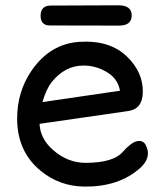

<svg xmlns="http://www.w3.org/2000/svg" viewBox="-20 -670 588 711"><path d="M126.5 -211.4 454.6 -258.8Q506.8 -266.1 508.8 -326.2Q511.2 -400.9 451.2 -459.5Q387.7 -522 274.9 -515.1Q166.5 -508.3 98.1 -410.2Q43.5 -331.5 43.5 -231Q43.5 -108.9 130.4 -37.6Q200.2 20 293.5 21Q420.4 22 498.5 -47.4Q543 -86.9 520 -132.3Q510.3 -151.9 486.8 -147Q465.8 -142.6 433.1 -106Q398.9 -67.9 299.3 -66.9Q231 -66.4 176.3 -114.7Q128.9 -156.2 126.5 -211.4ZM137.2 -292Q150.9 -340.3 172.4 -367.2Q221.2 -427.2 288.6 -427.2Q336.9 -427.7 379.9 -400.4Q417 -376.5 424.3 -334ZM168 -649.4Q130.4 -649.4 130.4 -611.8Q130.4 -575.7 164.6 -575.7L420.9 -575.2Q467.8 -575.2 467.8 -613.3Q467.3 -650.4 418.5 -650.4Z"/></svg>

Font: Comic Relief
Style: Regular
Weight: 400
Designer: Jeff Davis
Foundry: Loudifier
Version: Version 1.200; ttfautohint (v1.8.4.7-5d5b)